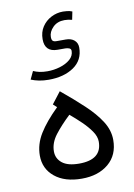

<svg xmlns="http://www.w3.org/2000/svg" viewBox="-89 -852 635 907"><g transform="rotate(-10 229.0 -398.5)"><path d="M277.8 -794.9Q284.7 -794.9 297.1 -793.7Q309.6 -792.5 321.8 -787.6L314 -749Q304.7 -751.5 294.9 -752.7Q285.2 -753.9 277.8 -753.9Q243.2 -753.9 221.9 -732.4Q200.7 -710.9 200.7 -686.5Q200.7 -673.3 205.8 -668Q210.9 -662.6 224.6 -662.6H268.1Q293.9 -662.6 309.1 -649.4Q324.2 -636.2 324.2 -614.3Q324.2 -554.2 276.9 -521.7Q229.5 -489.3 156.7 -489.3Q131.8 -489.3 110.6 -493.4Q89.4 -497.6 71.8 -504.9L89.8 -543Q104 -536.6 120.4 -533.2Q136.7 -529.8 157.7 -529.8Q188 -529.8 217.5 -538.6Q247.1 -547.4 266.6 -564.2Q286.1 -581.1 286.1 -605Q286.1 -614.7 277.1 -618.2Q268.1 -621.6 258.3 -621.6H221.7Q160.6 -621.6 160.6 -682.6Q160.6 -716.8 177.2 -741.9Q193.8 -767.1 220.7 -781Q247.6 -794.9 277.8 -794.9ZM172.4 -355 154.8 -371.1 197.8 -426.8Q257.3 -377.9 304.4 -333.7Q351.6 -289.6 379.2 -246.3Q406.7 -203.1 406.7 -156.7Q406.7 -84.5 357.7 -43.2Q308.6 -2 229.5 -2Q147.9 -2 100.1 -41Q52.2 -80.1 52.2 -143.6Q52.2 -197.8 83 -247.8Q113.8 -297.9 172.4 -355ZM337.9 -160.6Q337.9 -185.1 320.3 -210.7Q302.7 -236.3 276.4 -261.7Q250 -287.1 223.1 -309.6Q179.2 -268.1 150.1 -230.2Q121.1 -192.4 121.1 -151.4Q121.1 -117.2 147.9 -95.7Q174.8 -74.2 229 -74.2Q337.9 -74.2 337.9 -160.6Z"/></g></svg>

Font: Vazirmatn UI FD Light
Style: Regular
Weight: 300
Designer: Saber Rastikerdar
Foundry: Saber Rastikerdar
Version: Version 33.003